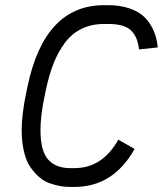

<svg xmlns="http://www.w3.org/2000/svg" viewBox="-20 -716 640 748"><path d="M270 12.2H253.9Q234.4 12.2 216.3 9.3Q198.2 6.3 175.3 -1.5Q152.3 -9.3 133.8 -25.1Q115.2 -41 98.9 -64.2Q82.5 -87.4 73.5 -124.8Q64.5 -162.1 64.5 -209Q64.5 -267.6 80.6 -347.2L87.4 -379.9Q153.8 -695.8 385.3 -695.8H401.9Q445.8 -695.8 480.2 -684.6Q514.6 -673.3 534.7 -656.7Q554.7 -640.1 568.1 -616.7Q581.5 -593.3 586.9 -573.5Q592.3 -553.7 594.7 -531.2L521.5 -523.4Q516.6 -571.8 490.7 -597.2Q464.8 -622.6 401.9 -622.6H385.3Q335.9 -622.6 297.4 -603.5Q258.8 -584.5 232.2 -548.3Q205.6 -512.2 188.2 -467.8Q170.9 -423.3 158.7 -365.2L151.9 -332.5Q137.7 -261.7 137.7 -209Q137.7 -127.9 167.5 -94.5Q197.3 -61 253.9 -61H270Q378.9 -61 440.9 -171.9L504.4 -135.7Q421.4 12.2 270 12.2Z"/></svg>

Font: Anka/Coder
Style: Italic
Weight: 400
Italic angle: -12°
Monospace: yes
Version: Version 001.100